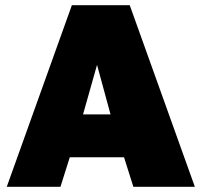

<svg xmlns="http://www.w3.org/2000/svg" viewBox="-20 -720 777 740"><path d="M6 0 257 -700H480L731 0H494L458 -114H249L213 0ZM300 -279H406L354 -470Z"/></svg>

Font: Golos Text ExtraBold
Style: Regular
Weight: 800
Designer: A.Korolkova, Vitaly Kuzmin
Foundry: ParaType Ltd
Version: Version 2.004